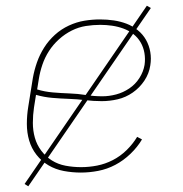

<svg xmlns="http://www.w3.org/2000/svg" viewBox="-20 -596 640 672"><path d="M263 8Q233 8 203.5 2.5Q174 -3 149.5 -17.5Q125 -32 107.5 -54.5Q90 -77 82 -104.5Q74 -132 74 -162.5Q74 -193 79 -223L95 -323Q100 -351 109.5 -378Q119 -405 134.5 -429.5Q150 -454 172 -474Q194 -494 221 -506.5Q248 -519 275.5 -523.5Q303 -528 330 -528Q355 -528 378.5 -524.5Q402 -521 423 -513Q444 -505 462 -490.5Q480 -476 491 -456.5Q502 -437 506 -414Q510 -391 506 -367Q502 -339 485.5 -314Q469 -289 444.5 -272Q420 -255 392 -248.5Q364 -242 336 -242Q307 -242 278.5 -245.5Q250 -249 220.5 -250Q191 -251 162.5 -253.5Q134 -256 106 -264L99 -220Q95 -193 95 -166Q95 -139 102 -114Q109 -89 124.5 -68.5Q140 -48 161.5 -34.5Q183 -21 209.5 -16Q236 -11 264 -11Q292 -11 320 -16.5Q348 -22 374.5 -35.5Q401 -49 423 -70.5Q445 -92 460 -117L477 -108Q461 -81 436.5 -57.5Q412 -34 383.5 -19Q355 -4 324 2Q293 8 263 8ZM338 -259Q362 -259 386.5 -265.5Q411 -272 432.5 -286.5Q454 -301 468 -323Q482 -345 486 -369Q489 -390 485.5 -410.5Q482 -431 472 -448Q462 -465 446.5 -477Q431 -489 412 -496Q393 -503 372.5 -506Q352 -509 331 -509Q306 -509 280.5 -505Q255 -501 231 -489Q207 -477 186.5 -458.5Q166 -440 151.5 -417.5Q137 -395 128.5 -370Q120 -345 116 -320L110 -283Q136 -275 165 -272.5Q194 -270 223 -269Q252 -268 280.5 -263.5Q309 -259 338 -259ZM79 56 66 48 494 -576 508 -568Z"/></svg>

Font: Iosevka Etoile Thin
Style: Italic
Weight: 100
Italic angle: -9°
Designer: Belleve Invis
Foundry: Belleve Invis
Version: Version 22.1.2; ttfautohint (v1.8.4)